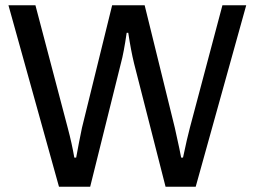

<svg xmlns="http://www.w3.org/2000/svg" viewBox="-20 -706 964 726"><path d="M203 0 12 -686H114L236 -223Q252 -163 261 -110H268Q270 -122 278.5 -166Q287 -210 290 -223L404 -686H527L641 -223Q663 -124 665 -110H672Q688 -186 698 -223L821 -686H911L720 0H606L487 -466Q475 -515 465 -582H459Q448 -506 437 -466L321 0Z"/></svg>

Font: Archivo
Style: Regular
Weight: 400
Designer: Hector Gatti
Foundry: Omnibus-Type
Version: Version 2.001